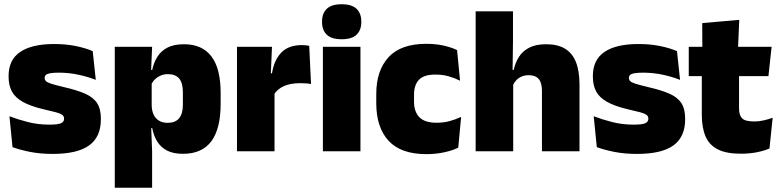

<svg xmlns="http://www.w3.org/2000/svg" viewBox="-20 -713 3672 905"><path d="M228.5 12.5Q170 12.5 122 3Q74 -6.5 39 -19.5L24.5 -165Q63.5 -150 111.2 -137.8Q159 -125.5 213 -125.5Q252.5 -125.5 267.2 -132Q282 -138.5 282 -153V-154Q282 -165 273.5 -171.5Q265 -178 243.8 -183.8Q222.5 -189.5 185 -198Q123.5 -212.5 87.5 -232.8Q51.5 -253 36 -282Q20.5 -311 20.5 -351V-355Q20.5 -431 75.2 -468.2Q130 -505.5 235 -505.5Q291.5 -505.5 338.2 -495.8Q385 -486 417 -472L431.5 -336.5Q395 -351 350 -360.8Q305 -370.5 258 -370.5Q231 -370.5 216.2 -367.8Q201.5 -365 196 -359.5Q190.5 -354 190.5 -346V-345Q190.5 -336 197.5 -329.8Q204.5 -323.5 224 -317.5Q243.5 -311.5 281 -302.5Q342.5 -288.5 381 -271.5Q419.5 -254.5 437.5 -227.2Q455.5 -200 455.5 -153.5V-150.5Q455.5 -67.5 400 -27.5Q344.5 12.5 228.5 12.5Z M842 12Q797.5 12 768 -3Q738.5 -18 721.5 -45.2Q704.5 -72.5 697.5 -109H655L695 -216.5Q695.5 -191 704.2 -172.5Q713 -154 729.8 -144Q746.5 -134 770.5 -134Q806 -134 824 -155.2Q842 -176.5 842 -219V-279Q842 -322 824.5 -342.8Q807 -363.5 771.5 -363.5Q752.5 -363.5 736.5 -356.5Q720.5 -349.5 709 -337.8Q697.5 -326 692 -311.5L651.5 -383.5H697.5Q704.5 -417.5 721.5 -445Q738.5 -472.5 769 -488.5Q799.5 -504.5 847.5 -504.5Q932.5 -504.5 976.2 -447.5Q1020 -390.5 1020 -275.5V-223Q1020 -106.5 976.2 -47.2Q932.5 12 842 12ZM521 172V-492.5H697L691 -352L695 -340V-158L692 -128.5L697 0V172Z M1271.5 -267.5 1220.5 -367.5H1262Q1272 -430 1306 -465.2Q1340 -500.5 1403.5 -500.5Q1413 -500.5 1421.2 -499.5Q1429.5 -498.5 1437.5 -497L1446 -317Q1436 -319 1422.2 -320Q1408.5 -321 1395.5 -321Q1348.5 -321 1317.5 -306.8Q1286.5 -292.5 1271.5 -267.5ZM1097 0V-492.5H1262L1255 -329.5H1274V0Z M1502 0V-492.5H1679V0ZM1590.5 -528Q1542 -528 1520 -549.8Q1498 -571.5 1498 -608.5V-612.5Q1498 -649.5 1520 -671.2Q1542 -693 1590.5 -693Q1638.5 -693 1660.8 -671.2Q1683 -649.5 1683 -612.5V-608.5Q1683 -571 1660.8 -549.5Q1638.5 -528 1590.5 -528Z M1990 13.5Q1869.5 13.5 1811.5 -49.5Q1753.5 -112.5 1753.5 -227V-269.5Q1753.5 -380.5 1811.5 -443.5Q1869.5 -506.5 1989.5 -506.5Q2019 -506.5 2045.5 -502.8Q2072 -499 2094.5 -492.2Q2117 -485.5 2134.5 -477L2148.5 -332.5Q2124 -345 2095.5 -353.2Q2067 -361.5 2032 -361.5Q1978 -361.5 1954.8 -337Q1931.5 -312.5 1931.5 -266.5V-234Q1931.5 -186 1957 -160.2Q1982.5 -134.5 2037 -134.5Q2071 -134.5 2098.8 -142Q2126.5 -149.5 2153.5 -162L2140 -17Q2112.5 -3.5 2073.5 5Q2034.5 13.5 1990 13.5Z M2534.5 0V-283Q2534.5 -306.5 2528.8 -323.5Q2523 -340.5 2509.2 -349.5Q2495.5 -358.5 2471 -358.5Q2452.5 -358.5 2438 -352Q2423.5 -345.5 2413.5 -334.8Q2403.5 -324 2397.5 -310.5L2361.5 -383.5H2401.5Q2409 -418 2426.2 -445.2Q2443.5 -472.5 2474.8 -488.5Q2506 -504.5 2554.5 -504.5Q2608.5 -504.5 2643.2 -483.5Q2678 -462.5 2694.8 -420.2Q2711.5 -378 2711.5 -313.5V0ZM2222 0V-659.5H2398V-516.5L2395.5 -345.5L2399 -331.5V0Z M2982.5 12.5Q2924 12.5 2876 3Q2828 -6.5 2793 -19.5L2778.5 -165Q2817.5 -150 2865.2 -137.8Q2913 -125.5 2967 -125.5Q3006.5 -125.5 3021.2 -132Q3036 -138.5 3036 -153V-154Q3036 -165 3027.5 -171.5Q3019 -178 2997.8 -183.8Q2976.5 -189.5 2939 -198Q2877.5 -212.5 2841.5 -232.8Q2805.5 -253 2790 -282Q2774.5 -311 2774.5 -351V-355Q2774.5 -431 2829.2 -468.2Q2884 -505.5 2989 -505.5Q3045.5 -505.5 3092.2 -495.8Q3139 -486 3171 -472L3185.5 -336.5Q3149 -351 3104 -360.8Q3059 -370.5 3012 -370.5Q2985 -370.5 2970.2 -367.8Q2955.5 -365 2950 -359.5Q2944.5 -354 2944.5 -346V-345Q2944.5 -336 2951.5 -329.8Q2958.5 -323.5 2978 -317.5Q2997.5 -311.5 3035 -302.5Q3096.5 -288.5 3135 -271.5Q3173.5 -254.5 3191.5 -227.2Q3209.5 -200 3209.5 -153.5V-150.5Q3209.5 -67.5 3154 -27.5Q3098.5 12.5 2982.5 12.5Z M3471.5 11.5Q3403 11.5 3362.8 -9.2Q3322.5 -30 3305.2 -71Q3288 -112 3288 -172V-436H3463.5V-202Q3463.5 -170 3478 -155.2Q3492.5 -140.5 3535 -140.5Q3558 -140.5 3580.8 -145.8Q3603.5 -151 3622 -158L3607 -13Q3581 -2 3547 4.8Q3513 11.5 3471.5 11.5ZM3226.5 -354V-492.5H3617L3602 -354ZM3290.5 -480.5 3290 -604 3464.5 -619.5 3458.5 -480.5Z"/></svg>

Font: Anek Odia ExtraBold
Style: Regular
Weight: 800
Designer: Yesha Goshar & Mahesh Sahu (Odia), Yesha Goshar (Latin)
Foundry: Ek Type
Version: Version 1.003